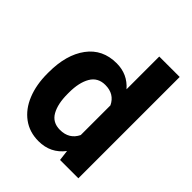

<svg xmlns="http://www.w3.org/2000/svg" viewBox="-206 -842 970 970"><g transform="rotate(45 279.0 -357.0)"><path d="M236 -548Q314 -548 364 -490V-724H510V0H379L372 -57Q321 10 235 10Q170 10 122.5 -25Q75 -60 50 -122Q25 -184 25 -263V-273Q25 -398 80.5 -473Q136 -548 236 -548ZM271 -107Q337 -107 364 -163V-375Q338 -430 273 -430Q220 -430 195 -387Q170 -344 170 -273V-263Q170 -192 194 -149.5Q218 -107 271 -107Z"/></g></svg>

Font: Freesentation 8 ExtraBold
Style: Regular
Weight: 800
Designer: glyphs from Roboto by Christian Robertson / Hangul glyphs from Noto Sans CJK(Source Han Sans) by Jang Soo-young and Kang
Foundry: PT&
Version: Version 2.001